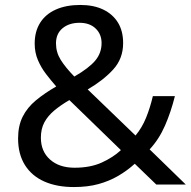

<svg xmlns="http://www.w3.org/2000/svg" viewBox="-20 -745 772 775"><path d="M304 -725Q358 -725 396.5 -706.5Q435 -688 456 -654Q477 -620 477 -571Q477 -508 436.5 -464Q396 -420 334 -384L527 -198Q553 -229 569.5 -269.5Q586 -310 597 -357H686Q670 -293 646 -238Q622 -183 584 -142L730 0H611L524 -84Q493 -56 457 -35Q421 -14 377.5 -2Q334 10 278 10Q209 10 158.5 -12.5Q108 -35 80.5 -79Q53 -123 53 -186Q53 -237 71.5 -274Q90 -311 125 -340Q160 -369 207 -396Q186 -420 166 -446Q146 -472 133 -502.5Q120 -533 120 -569Q120 -618 142 -653Q164 -688 205.5 -706.5Q247 -725 304 -725ZM260 -341Q224 -320 198.5 -298.5Q173 -277 159 -251Q145 -225 145 -189Q145 -134 182 -101Q219 -68 281 -68Q345 -68 391 -89Q437 -110 468 -139ZM301 -653Q259 -653 232.5 -631Q206 -609 206 -570Q206 -534 225 -503.5Q244 -473 280 -436Q339 -470 364.5 -500.5Q390 -531 390 -571Q390 -607 366 -630Q342 -653 301 -653Z"/></svg>

Font: hingu115
Style: Book
Weight: 400
Designer: Jelle Bosma - Monotype Design Team
Foundry: Monotype Imaging Inc.
Version: Version 2.003